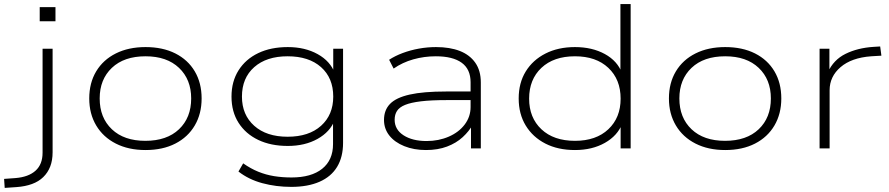

<svg xmlns="http://www.w3.org/2000/svg" viewBox="-99 -725 4341 938"><path d="M95 -621V-690H172V-621ZM-76 193 -79 149 -24 145Q40 140 74.5 109Q109 78 109 21V-487H158V19Q158 58 146.5 88Q135 118 112.5 140Q90 162 57 174Q24 186 -18 189Z M612 8Q529 8 467 -23.5Q405 -55 371 -112Q337 -169 337 -244Q337 -320 371 -376.5Q405 -433 467 -464Q529 -495 612 -495Q696 -495 757.5 -464Q819 -433 852.5 -376.5Q886 -320 886 -244Q886 -169 852.5 -112Q819 -55 757.5 -23.5Q696 8 612 8ZM611 -37Q716 -37 775.5 -93.5Q835 -150 835 -244Q835 -337 775.5 -393.5Q716 -450 612 -450Q507 -450 447.5 -393.5Q388 -337 388 -244Q388 -150 447.5 -93.5Q507 -37 611 -37Z M1324 188Q1250 188 1183 170Q1116 152 1066 113L1089 73Q1126 99 1163 114Q1200 129 1240 135.5Q1280 142 1325 142Q1422 142 1475 99.5Q1528 57 1528 -21V-138H1536Q1514 -81 1452.5 -46.5Q1391 -12 1307 -12Q1224 -12 1162.5 -41.5Q1101 -71 1066.5 -125Q1032 -179 1032 -253Q1032 -327 1066.5 -381.5Q1101 -436 1162.5 -465.5Q1224 -495 1307 -495Q1391 -495 1453 -460.5Q1515 -426 1537 -367H1529V-487H1577V-27Q1577 42 1548 90Q1519 138 1462 163Q1405 188 1324 188ZM1306 -57Q1410 -57 1469.5 -110.5Q1529 -164 1529 -253Q1529 -344 1469.5 -397Q1410 -450 1306 -450Q1203 -450 1143 -397Q1083 -344 1083 -253Q1083 -164 1143 -110.5Q1203 -57 1306 -57Z M1982 8Q1923 8 1876 -11Q1829 -30 1803 -63Q1777 -96 1777 -139Q1777 -187 1806.5 -217.5Q1836 -248 1902.5 -263Q1969 -278 2080 -278H2215V-236H2083Q2007 -236 1957.5 -230Q1908 -224 1880 -212.5Q1852 -201 1840.5 -183Q1829 -165 1829 -140Q1829 -92 1872.5 -64Q1916 -36 1985 -36Q2044 -36 2093.5 -57.5Q2143 -79 2171.5 -117Q2200 -155 2200 -202V-323Q2200 -387 2156.5 -418.5Q2113 -450 2030 -450Q1973 -450 1920 -435Q1867 -420 1824 -390L1802 -433Q1831 -452 1868.5 -466Q1906 -480 1947.5 -487.5Q1989 -495 2031 -495Q2099 -495 2147.5 -476Q2196 -457 2223 -418.5Q2250 -380 2250 -322V0H2202V-116L2211 -117Q2193 -84 2161.5 -55Q2130 -26 2085 -9Q2040 8 1982 8Z M2710 8Q2627 8 2565.5 -23.5Q2504 -55 2469.5 -111.5Q2435 -168 2435 -244Q2435 -320 2469.5 -376Q2504 -432 2566 -463.5Q2628 -495 2710 -495Q2794 -495 2856 -461Q2918 -427 2940 -367H2932V-705H2982V0H2933V-121H2941Q2918 -62 2856 -27Q2794 8 2710 8ZM2710 -37Q2813 -37 2873 -93.5Q2933 -150 2933 -243Q2933 -337 2873 -393.5Q2813 -450 2710 -450Q2606 -450 2546 -393.5Q2486 -337 2486 -243Q2486 -150 2546 -93.5Q2606 -37 2710 -37Z M3444 8Q3361 8 3299 -23.5Q3237 -55 3203 -112Q3169 -169 3169 -244Q3169 -320 3203 -376.5Q3237 -433 3299 -464Q3361 -495 3444 -495Q3528 -495 3589.5 -464Q3651 -433 3684.5 -376.5Q3718 -320 3718 -244Q3718 -169 3684.5 -112Q3651 -55 3589.5 -23.5Q3528 8 3444 8ZM3443 -37Q3548 -37 3607.5 -93.5Q3667 -150 3667 -244Q3667 -337 3607.5 -393.5Q3548 -450 3444 -450Q3339 -450 3279.5 -393.5Q3220 -337 3220 -244Q3220 -150 3279.5 -93.5Q3339 -37 3443 -37Z M3905 0V-487H3953V-371H3945Q3973 -433 4032 -462Q4091 -491 4168 -496L4201 -498L4207 -453L4157 -450Q4061 -443 4007.5 -397Q3954 -351 3954 -284V0Z"/></svg>

Font: Nunito Sans 10pt Expanded ExtraLight
Style: Regular
Weight: 250
Width: 7
Designer: Vernon Adams
Foundry: Vernon Adams
Version: Version 3.101;gftools[0.9.27]